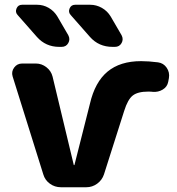

<svg xmlns="http://www.w3.org/2000/svg" viewBox="-20 -787 742 807"><path d="M221 -718 267 -639Q276 -622 267 -606Q258 -590 239 -590H229Q172 -590 135 -632L54 -724Q43 -736 49.5 -751.5Q56 -767 73 -767H136Q162 -767 184.5 -754Q207 -741 221 -718ZM358 -632 277 -724Q266 -736 272.5 -751.5Q279 -767 296 -767H359Q385 -767 408 -754Q431 -741 445 -718L491 -639Q500 -622 491 -606Q482 -590 463 -590H453Q395 -590 358 -632ZM162 -54 33 -466Q27 -486 39.5 -503Q52 -520 73 -520H131Q155 -520 175 -504.5Q195 -489 201 -465L290 -94Q290 -93 291 -93Q293 -93 293 -94L358 -351Q379 -442 432 -486Q485 -530 573 -530Q605 -530 644 -525Q667 -522 680.5 -502.5Q694 -483 690 -459L687 -443Q683 -422 664 -410.5Q645 -399 622 -401Q616 -402 603 -402Q559 -402 538 -385.5Q517 -369 502 -321L417 -54Q409 -30 388.5 -15Q368 0 343 0H236Q210 0 189.5 -15Q169 -30 162 -54Z"/></svg>

Font: Rounded Mplus 1c ExtraBold
Style: Regular
Weight: 800
Version: Version 1.059.20150529